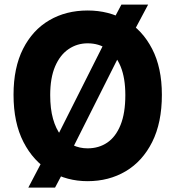

<svg xmlns="http://www.w3.org/2000/svg" viewBox="-20 -788 778 851"><path d="M368 15Q277 15 202.5 -29Q128 -73 84 -158.5Q40 -244 40 -368Q40 -488 82.2 -571.5Q124.5 -655 198.5 -698.2Q272.5 -741.5 368.5 -741.5Q462.5 -741.5 536.8 -698.2Q611 -655 654.2 -571.5Q697.5 -488 697.5 -368Q697.5 -244 654.5 -158.5Q611.5 -73 537.2 -29Q463 15 368 15ZM368 -130.5Q418 -130.5 455.5 -156Q493 -181.5 514.2 -233.8Q535.5 -286 535.5 -366.5Q535.5 -442.5 514.5 -493.5Q493.5 -544.5 455.8 -570.2Q418 -596 368.5 -596Q321.5 -596 283.8 -570.2Q246 -544.5 224.2 -493.5Q202.5 -442.5 202.5 -366.5Q202.5 -306 215 -261.5Q227.5 -217 250 -188Q272.5 -159 302.8 -144.8Q333 -130.5 368 -130.5ZM105.5 43.5 170 -79.5 192 -100.5 470.5 -654 469.5 -676 518 -767.5H636.5L578 -657.5L555 -634L271.5 -70L273.5 -50L224 43.5Z"/></svg>

Font: Spline Sans
Style: Regular
Weight: 400
Designer: Eben Sorkin, Mirko Velimirovic
Foundry: Sorkin Type
Version: Version 1.001